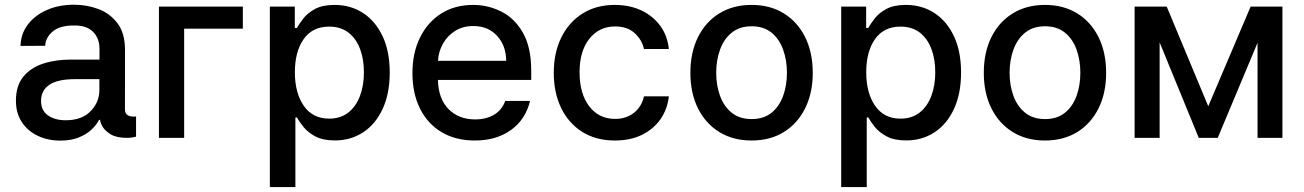

<svg xmlns="http://www.w3.org/2000/svg" viewBox="-20 -573 5420 798"><path d="M230.8 11.4Q179 11.4 137.1 -8.5Q95.2 -28.4 70.7 -65.5Q46.2 -102.6 46.2 -154.5Q46.2 -216.3 76.7 -253.9Q107.2 -291.5 159.3 -308.6Q211.3 -325.6 275.6 -325.3H393.5V-369.7Q393.5 -413.7 366.8 -440.7Q340.2 -467.7 288.7 -467Q228.7 -467.7 198.7 -441.8Q168.7 -415.8 168 -382.8L65.3 -382.1Q66.4 -432.2 95.7 -470.9Q125 -509.6 175.1 -531.6Q225.1 -553.6 288 -553.3Q339.1 -553.6 387.8 -535.9Q436.4 -518.1 468.2 -476.6Q500 -435 499.6 -362.9L499.3 -119Q499.3 -99.4 512.6 -93Q525.9 -86.6 544 -88.8H545.5V-4.6Q541.9 -4.6 533.2 -2.3Q524.5 0 507.8 0Q464.5 0 440.2 -14.7Q415.8 -29.5 405.9 -47.4Q396 -65.3 396 -74.2V-74.9H391.7Q382.1 -55.4 361.3 -35.3Q340.6 -15.3 308.2 -2Q275.9 11.4 230.8 11.4ZM253.2 -73.2Q320 -73.2 356.5 -110.8Q393.1 -148.4 393.1 -198.9V-244H291.5Q219.1 -244 184.8 -220.3Q150.6 -196.7 150.6 -153.4Q150.6 -113.6 179.3 -93.4Q208.1 -73.2 253.2 -73.2Z M989.3 -545.5V-453.8H745.4V0H640.6V-545.5Z M1101.6 204.5V-545.5H1205.3V-457H1214.1Q1223.7 -474.1 1240.9 -496.4Q1258.2 -518.8 1289.2 -535.7Q1320.3 -552.6 1370.7 -552.6Q1436.8 -552.6 1488.5 -519.2Q1540.1 -485.8 1570 -422.9Q1599.8 -360.1 1599.8 -271.7Q1599.8 -183.6 1570.3 -120.2Q1540.8 -56.8 1489.3 -23.1Q1437.9 10.7 1371.8 10.7Q1322.1 10.7 1290.8 -6Q1259.6 -22.7 1241.7 -45.1Q1223.7 -67.5 1214.1 -84.9H1207.7V204.5ZM1205.6 -272.7Q1205.6 -186.8 1242.5 -133.3Q1279.5 -79.9 1348 -79.9Q1395.6 -79.9 1427.7 -105.3Q1459.9 -130.7 1476.2 -174.4Q1492.5 -218 1492.5 -272.7Q1492.5 -327.1 1476.4 -369.9Q1460.2 -412.6 1428.3 -437.5Q1396.3 -462.4 1348 -462.4Q1278.4 -462.4 1242 -410.3Q1205.6 -358.3 1205.6 -272.7Z M1953.8 11Q1873.6 11 1815.3 -23.8Q1757.1 -58.6 1725.7 -121.6Q1694.2 -184.7 1694.2 -269.2Q1694.2 -353 1725.7 -416.9Q1757.1 -480.8 1813.7 -516.7Q1870.4 -552.6 1946.4 -552.6Q2008.2 -552.6 2063.4 -525Q2118.6 -497.5 2153.2 -437.3Q2187.9 -377.1 2187.9 -278.4V-240.8H1800.1Q1802.2 -161.9 1844.5 -119.3Q1886.7 -76.7 1954.9 -76.7Q2000.4 -76.7 2033 -95.9Q2065.7 -115.1 2079.9 -153.4H2182.9Q2164.4 -76.3 2103.7 -32.7Q2043 11 1953.8 11ZM1800.4 -320.3H2083.8Q2083.5 -382.8 2046.2 -423.8Q2008.9 -464.8 1947.1 -464.8Q1904.1 -464.8 1872 -444.8Q1839.8 -424.7 1821.2 -391.9Q1802.6 -359 1800.4 -320.3Z M2535.9 11Q2456.7 11 2399.7 -25Q2342.7 -61.1 2312.1 -124.6Q2281.6 -188.2 2281.6 -270.2Q2281.6 -353.7 2312.9 -417.3Q2344.1 -480.8 2401.1 -516.7Q2458.1 -552.6 2534.8 -552.6Q2596.9 -552.6 2645.6 -529.7Q2694.2 -506.7 2724.3 -465.6Q2754.3 -424.4 2759.9 -369.3H2656.6Q2648.1 -407.7 2617.7 -435.4Q2587.4 -463.1 2536.6 -463.1Q2470.2 -463.1 2429.5 -411.8Q2388.8 -360.4 2388.8 -272.7Q2388.8 -183.6 2429 -131.2Q2469.1 -78.8 2536.6 -78.8Q2582 -78.8 2614.3 -103.7Q2646.7 -128.6 2656.6 -172.6H2759.9Q2754.3 -119.7 2725.5 -78.1Q2696.7 -36.6 2648.6 -12.8Q2600.5 11 2535.9 11Z M3103.7 11Q3027 11 2969.8 -24.1Q2912.6 -59.3 2881 -122.7Q2849.4 -186.1 2849.4 -270.2Q2849.4 -355.1 2881 -418.7Q2912.6 -482.2 2969.8 -517.4Q3027 -552.6 3103.7 -552.6Q3180.8 -552.6 3237.7 -517.4Q3294.7 -482.2 3326.3 -418.7Q3358 -355.1 3358 -270.2Q3358 -186.1 3326.3 -122.7Q3294.7 -59.3 3237.7 -24.1Q3180.8 11 3103.7 11ZM3104 -78.1Q3154.1 -78.1 3186.6 -104.4Q3219.1 -130.7 3234.9 -174.5Q3250.7 -218.4 3250.7 -270.6Q3250.7 -322.8 3234.9 -366.8Q3219.1 -410.9 3186.6 -437.3Q3154.1 -463.8 3104 -463.8Q3054 -463.8 3021.3 -437.3Q2988.6 -410.9 2972.7 -366.8Q2956.7 -322.8 2956.7 -270.6Q2956.7 -218.4 2972.7 -174.5Q2988.6 -130.7 3021.3 -104.4Q3054 -78.1 3104 -78.1Z M3476.2 204.5V-545.5H3579.9V-457H3588.8Q3598.4 -474.1 3615.6 -496.4Q3632.8 -518.8 3663.9 -535.7Q3695 -552.6 3745.4 -552.6Q3811.4 -552.6 3863.1 -519.2Q3914.8 -485.8 3944.6 -422.9Q3974.4 -360.1 3974.4 -271.7Q3974.4 -183.6 3945 -120.2Q3915.5 -56.8 3864 -23.1Q3812.5 10.7 3746.4 10.7Q3696.7 10.7 3665.5 -6Q3634.2 -22.7 3616.3 -45.1Q3598.4 -67.5 3588.8 -84.9H3582.4V204.5ZM3580.3 -272.7Q3580.3 -186.8 3617.2 -133.3Q3654.1 -79.9 3722.7 -79.9Q3770.2 -79.9 3802.4 -105.3Q3834.5 -130.7 3850.9 -174.4Q3867.2 -218 3867.2 -272.7Q3867.2 -327.1 3851 -369.9Q3834.9 -412.6 3802.9 -437.5Q3771 -462.4 3722.7 -462.4Q3653.1 -462.4 3616.7 -410.3Q3580.3 -358.3 3580.3 -272.7Z M4323.2 11Q4246.4 11 4189.3 -24.1Q4132.1 -59.3 4100.5 -122.7Q4068.9 -186.1 4068.9 -270.2Q4068.9 -355.1 4100.5 -418.7Q4132.1 -482.2 4189.3 -517.4Q4246.4 -552.6 4323.2 -552.6Q4400.2 -552.6 4457.2 -517.4Q4514.2 -482.2 4545.8 -418.7Q4577.4 -355.1 4577.4 -270.2Q4577.4 -186.1 4545.8 -122.7Q4514.2 -59.3 4457.2 -24.1Q4400.2 11 4323.2 11ZM4323.5 -78.1Q4373.6 -78.1 4406.1 -104.4Q4438.6 -130.7 4454.4 -174.5Q4470.2 -218.4 4470.2 -270.6Q4470.2 -322.8 4454.4 -366.8Q4438.6 -410.9 4406.1 -437.3Q4373.6 -463.8 4323.5 -463.8Q4273.4 -463.8 4240.8 -437.3Q4208.1 -410.9 4192.1 -366.8Q4176.1 -322.8 4176.1 -270.6Q4176.1 -218.4 4192.1 -174.5Q4208.1 -130.7 4240.8 -104.4Q4273.4 -78.1 4323.5 -78.1Z M5001.8 -131.4 5177.9 -545.5H5310V0H5206.7V-395.2L5041.2 0H4962.4L4799.7 -396.7V0H4695.7V-545.5H4829.2Z"/></svg>

Font: Inter Zeller Medium
Style: Regular
Weight: 500
Designer: Rasmus Andersson; Joe Bland
Foundry: zeller
Version: Version 3.015;git-dec3a8cb1